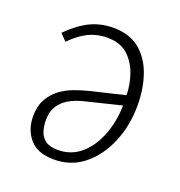

<svg xmlns="http://www.w3.org/2000/svg" viewBox="-103 -605 663 707"><g transform="rotate(20 229.0 -251.5)"><path d="M183 14Q118 14 87.5 -22Q57 -58 57 -110Q57 -149 72 -176.5Q87 -204 111 -222Q135 -240 163.5 -250.5Q192 -261 220 -268L354 -300Q353 -344 338.5 -384Q324 -424 294.5 -449.5Q265 -475 217 -475Q192 -475 169.5 -469Q147 -463 124 -448.5Q101 -434 75 -408L50 -434Q67 -451 85.5 -466Q104 -481 125 -492.5Q146 -504 171 -510.5Q196 -517 224 -517Q288 -517 327.5 -484.5Q367 -452 386 -398Q405 -344 405 -278Q405 -199 377 -132.5Q349 -66 299.5 -26Q250 14 183 14ZM184 -24Q235 -24 272 -54.5Q309 -85 331 -138.5Q353 -192 355 -260L216 -226Q182 -218 157.5 -203.5Q133 -189 119.5 -167Q106 -145 106 -113Q106 -91 112 -70.5Q118 -50 135 -37Q152 -24 184 -24Z"/></g></svg>

Font: Literata ExtraLight
Style: Italic
Weight: 250
Italic angle: -2°
Designer: Latin by Veronika Burian and Jose Scaglione. Greek by Irene Vlachou. Cyrillic by Vera Evstafieva
Foundry: TypeTogether
Version: Version 3.002